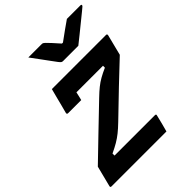

<svg xmlns="http://www.w3.org/2000/svg" viewBox="-276 -1078 1211 1211"><g transform="rotate(-45 329.0 -473.0)"><path d="M485 0H-5Q-16 0 -13 -11L22 -149Q99 -223 176 -297.5Q253 -372 336 -451Q364 -478 387 -496.5Q410 -515 435.5 -529.5Q461 -544 495 -559V-576H258Q255 -562 251.5 -546.5Q248 -531 245 -520H128Q117 -520 119 -531Q125 -553 133 -584Q141 -615 149 -646.5Q157 -678 163 -700H646Q656 -700 654 -689L619 -550Q548 -483 472 -411Q396 -339 312 -257Q282 -228 257.5 -208.5Q233 -189 207.5 -174Q182 -159 146 -142V-124H506Q518 -124 514 -113Q507 -83 500 -56Q493 -29 485 0ZM474 -775H338Q331 -775 326 -778Q321 -781 311 -794Q303 -805 284 -830.5Q265 -856 242.5 -887Q220 -918 199 -946H314Q325 -946 328.5 -944Q332 -942 339 -936Q350 -925 367.5 -906.5Q385 -888 411 -858Q414 -858 420 -858Q457 -886 487.5 -907Q518 -928 543 -946H663Q673 -946 672 -939Q671 -935 666.5 -931Q662 -927 645 -913Q624 -896 592 -870Q560 -844 528.5 -818.5Q497 -793 474 -775Z"/></g></svg>

Font: Recursive Sn Lnr St
Style: Bold Italic
Weight: 700
Italic angle: -15°
Version: Version 1.079;hotconv 1.0.112;makeotfexe 2.5.65598; ttfautoh